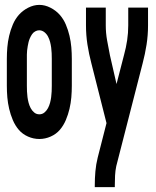

<svg xmlns="http://www.w3.org/2000/svg" viewBox="-20 -561 640 786"><path d="M141 8Q117 8 94.5 -2Q72 -12 57 -29.5Q42 -47 32.5 -69.5Q23 -92 17.5 -115.5Q12 -139 10 -162.5Q8 -186 8 -210V-320Q8 -344 10 -367.5Q12 -391 17.5 -414.5Q23 -438 32.5 -460.5Q42 -483 57.5 -500.5Q73 -518 95.5 -529.5Q118 -541 141 -541Q164 -541 186.5 -529.5Q209 -518 224.5 -500.5Q240 -483 249.5 -460.5Q259 -438 264.5 -414.5Q270 -391 272 -367.5Q274 -344 274 -320V-210Q274 -186 272 -162.5Q270 -139 264.5 -115.5Q259 -92 249.5 -69.5Q240 -47 225 -29.5Q210 -12 187.5 -2Q165 8 141 8ZM141 -93Q153 -93 162 -100.5Q171 -108 176.5 -118.5Q182 -129 185 -140.5Q188 -152 189.5 -163.5Q191 -175 191.5 -186.5Q192 -198 192 -210V-320Q192 -332 191.5 -343.5Q191 -355 189.5 -366.5Q188 -378 185 -389.5Q182 -401 176.5 -411.5Q171 -422 161.5 -429.5Q152 -437 140 -437Q132 -437 124 -432.5Q116 -428 111 -420.5Q106 -413 102.5 -405Q99 -397 97 -389Q95 -381 93.5 -372Q92 -363 91 -354.5Q90 -346 90 -337.5Q90 -329 90 -320V-210Q90 -198 90.5 -186.5Q91 -175 92.5 -163.5Q94 -152 97 -140.5Q100 -129 105.5 -118.5Q111 -108 120 -100.5Q129 -93 141 -93ZM368 205V198Q368 169 370.5 140.5Q373 112 380 84L416 -57L354 -302Q344 -340 338 -378.5Q332 -417 332 -457V-530H413V-457Q413 -426 418.5 -395.5Q424 -365 430 -335L457 -217L488 -337Q496 -366 500.5 -396Q505 -426 505 -457V-530H586V-457Q586 -417 580 -378.5Q574 -340 564 -302L456 119Q452 138 451 158Q450 178 450 198V205Z"/></svg>

Font: Iosevka Curly Extended
Style: Bold
Weight: 700
Width: 7
Monospace: yes
Designer: Belleve Invis
Foundry: Belleve Invis
Version: Version 11.1.0; ttfautohint (v1.8.3)